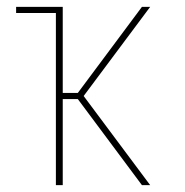

<svg xmlns="http://www.w3.org/2000/svg" viewBox="-20 -540 540 560"><path d="M143 0V-502H27V-520H163V-269H207L394 -520H418L224 -260L418 0H394L207 -251H163V0Z"/></svg>

Font: Iosevka Term Curly Thin
Style: Regular
Weight: 100
Designer: Belleve Invis
Foundry: Belleve Invis
Version: Version 32.3.0